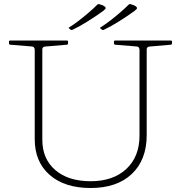

<svg xmlns="http://www.w3.org/2000/svg" viewBox="-20 -936 909 962"><path d="M715 -259Q715 -135 640.5 -64.5Q566 6 434 6Q304 6 229 -59.5Q154 -125 154 -239V-733H192V-236Q192 -140 257 -84Q322 -28 434 -28Q547 -28 613 -89.5Q679 -151 679 -257V-733H715ZM25 -727Q25 -733 31 -733H315Q321 -733 321 -727V-719Q321 -713 315 -712L209 -703Q202 -703 197 -699.5Q192 -696 192 -689V-511H154V-685Q154 -693 151 -697.5Q148 -702 141 -703L31 -712Q25 -713 25 -719ZM551 -727Q551 -733 557 -733H836Q842 -733 842 -727V-719Q842 -713 836 -712L732 -703Q725 -703 720 -699.5Q715 -696 715 -689V-511H679V-685Q679 -693 676 -697.5Q673 -702 666 -703L557 -712Q551 -713 551 -719ZM327 -793Q321 -796 327 -799Q348 -812 373.5 -831.5Q399 -851 424 -872.5Q449 -894 468 -913Q472 -917 478 -915Q486 -913 493 -910Q500 -907 505 -903Q509 -899 509.5 -896.5Q510 -894 507.5 -891Q505 -888 498 -882Q464 -857 421 -830Q378 -803 344 -787Q340 -784 334 -787ZM484 -793Q478 -796 484 -799Q505 -812 530.5 -831.5Q556 -851 581 -872.5Q606 -894 625 -913Q629 -917 635 -915Q643 -913 650 -910Q657 -907 662 -903Q666 -899 666.5 -896.5Q667 -894 664.5 -891Q662 -888 655 -882Q621 -857 578 -830Q535 -803 501 -787Q497 -784 491 -787Z"/></svg>

Font: Hahmlet Thin
Style: Regular
Weight: 250
Version: Version 1.002